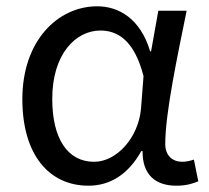

<svg xmlns="http://www.w3.org/2000/svg" viewBox="-20 -577 665 610"><path d="M261 13C331 13 388 -24 429 -97H433C432 -21 475 13 540 13C572 13 594 6 610 -1L596 -70C585 -66 571 -63 559 -63C529 -63 505 -82 505 -119C505 -218 544 -400 573 -543H483L460 -414H457C426 -518 357 -557 289 -557C164 -557 51 -448 51 -262C51 -84 137 13 261 13ZM279 -63C195 -63 146 -136 146 -263C146 -406 221 -480 299 -480C350 -480 406 -453 436 -335L428 -232C420 -140 351 -63 279 -63Z"/></svg>

Font: Squished Noto Sans CJK JP Regular
Style: Regular
Weight: 400
Designer: Ryoko NISHIZUKA (kana & ideographs); Paul D. Hunt (Latin, Greek & Cyrillic); Wenlong ZHANG (bopomofo); Sandoll Communica
Foundry: Adobe Systems Incorporated
Version: Version 1.004;PS 1.004;hotconv 1.0.82;makeotf.lib2.5.63406